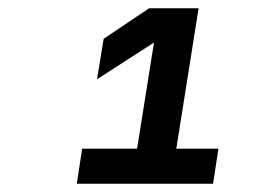

<svg xmlns="http://www.w3.org/2000/svg" viewBox="-20 -850 640 465"><path d="M496 -405H166L179 -490H312L353 -747L215 -658L231 -756L341 -830H461L407 -490H509Z"/></svg>

Font: JetBrains Mono Extra Bold
Style: Italic
Weight: 800
Italic angle: -9°
Monospace: yes
Designer: Philipp Nurullin, Konstantin Bulenkov
Foundry: JetBrains
Version: 2.002